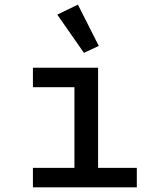

<svg xmlns="http://www.w3.org/2000/svg" viewBox="-20 -808 680 828"><path d="M122 -84H301V-432H122V-516H403V-84H570V0H122ZM227 -745 316 -788 406 -610 342 -580Z"/></svg>

Font: Writer Medium
Style: Regular
Weight: 500
Monospace: yes
Designer: Mike Abbink, Paul van der Laan, Pieter van Rosmalen
Foundry: Bold Monday
Version: Version 2.001 2020